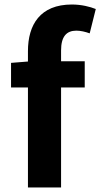

<svg xmlns="http://www.w3.org/2000/svg" viewBox="-20 -832 445 852"><path d="M405 -792C380 -802 342 -812 299 -812C158 -812 104 -722 104 -605V-559L29 -553V-444H104V0H251V-444H356V-560H251V-608C251 -670 275 -696 319 -696C337 -696 359 -691 378 -684Z"/></svg>

Font: Source Han Sans Old Style Bold
Style: Regular
Weight: 700
Designer: Ryoko NISHIZUKA (kana & ideographs); Paul D. Hunt (Latin, Greek & Cyrillic); Wenlong ZHANG (bopomofo); Sandoll Communica
Foundry: Adobe Systems Incorporated
Version: Version 1.004;PS 1.004;hotconv 1.0.81;makeotf.lib2.5.63406